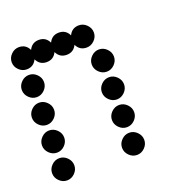

<svg xmlns="http://www.w3.org/2000/svg" viewBox="-95 -565 621 650"><g transform="rotate(-20 216.0 -240.0)"><path d="M264 -12Q252 -24 252 -40Q252 -56 264 -68Q276 -80 292 -80Q308 -80 320 -68Q332 -56 332 -40Q332 -24 320 -12Q308 0 292 0Q276 0 264 -12ZM12 -12Q0 -24 0 -40Q0 -56 12 -68Q24 -80 40 -80Q56 -80 68 -68Q80 -56 80 -40Q80 -24 68 -12Q56 0 40 0Q24 0 12 -12ZM264 -112Q252 -124 252 -140Q252 -156 264 -168Q276 -180 292 -180Q308 -180 320 -168Q332 -156 332 -140Q332 -124 320 -112Q308 -100 292 -100Q276 -100 264 -112ZM12 -112Q0 -124 0 -140Q0 -156 12 -168Q24 -180 40 -180Q56 -180 68 -168Q80 -156 80 -140Q80 -124 68 -112Q56 -100 40 -100Q24 -100 12 -112ZM264 -212Q252 -224 252 -240Q252 -256 264 -268Q276 -280 292 -280Q308 -280 320 -268Q332 -256 332 -240Q332 -224 320 -212Q308 -200 292 -200Q276 -200 264 -212ZM12 -212Q0 -224 0 -240Q0 -256 12 -268Q24 -280 40 -280Q56 -280 68 -268Q80 -256 80 -240Q80 -224 68 -212Q56 -200 40 -200Q24 -200 12 -212ZM264 -312Q252 -324 252 -340Q252 -356 264 -368Q276 -380 292 -380Q308 -380 320 -368Q332 -356 332 -340Q332 -324 320 -312Q308 -300 292 -300Q276 -300 264 -312ZM12 -312Q0 -324 0 -340Q0 -356 12 -368Q24 -380 40 -380Q56 -380 68 -368Q80 -356 80 -340Q80 -324 68 -312Q56 -300 40 -300Q24 -300 12 -312ZM40 -480Q65 -480 76 -457Q87 -480 112 -480Q137 -480 148 -457Q159 -480 184 -480Q209 -480 220 -457Q231 -480 256 -480Q272 -480 284 -468Q296 -456 296 -440Q296 -424 284 -412Q272 -400 256 -400Q231 -400 220 -423Q209 -400 184 -400Q159 -400 148 -423Q137 -400 112 -400Q87 -400 76 -423Q65 -400 40 -400Q24 -400 12 -412Q0 -424 0 -440Q0 -456 12 -468Q24 -480 40 -480Z"/></g></svg>

Font: Dotrice Condensed
Style: Regular
Weight: 400
Width: 2
Monospace: yes
Designer: Paul Flo Williams
Foundry: His Deeds Are Dust
Version: Version 1.001